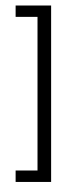

<svg xmlns="http://www.w3.org/2000/svg" viewBox="-20 -921 423 1212"><path d="M78.6 155.3H216.8V-814.5H78.6V-886.2H302.7V227.5H78.6ZM180.2 -901.4ZM162.6 -92.8ZM119.1 271Z"/></svg>

Font: Noto Sans Kannada UI
Style: Regular
Weight: 400
Designer: Monotype Design Team
Foundry: Monotype Imaging Inc.
Version: Version 1.04